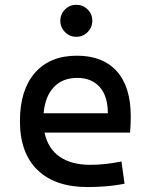

<svg xmlns="http://www.w3.org/2000/svg" viewBox="-20 -755 626 785"><path d="M337.9 9.8Q205.6 9.8 133.5 -59.8Q61.5 -129.4 61.5 -259.8Q61.5 -386.7 122.6 -457Q183.6 -527.3 294.9 -527.3Q399.9 -527.3 457.3 -463.9Q514.6 -400.4 514.6 -279.3Q514.6 -243.7 511.7 -212.9H162.1Q175.8 -147.9 223.6 -114.5Q271.5 -81.1 349.6 -81.1Q381.8 -81.1 413.1 -84.7Q444.3 -88.4 476.6 -94.7L489.3 -3.9Q443.4 4.9 405.3 7.3Q367.2 9.8 337.9 9.8ZM158.2 -292H420.9Q420.9 -361.8 387.7 -399.2Q354.5 -436.5 295.9 -436.5Q235.8 -436.5 200.2 -398.9Q164.6 -361.3 158.2 -292ZM292 -604.5Q265.1 -604.5 245.8 -623.8Q226.6 -643.1 226.6 -669.9Q226.6 -697.3 245.8 -716.3Q265.1 -735.4 292 -735.4Q319.3 -735.4 338.4 -716.3Q357.4 -697.3 357.4 -669.9Q357.4 -643.1 338.4 -623.8Q319.3 -604.5 292 -604.5Z"/></svg>

Font: CaskaydiaCove NFP
Style: Regular
Weight: 400
Designer: Aaron Bell
Foundry: Saja Typeworks
Version: Version 2111.001; VTT 6.35;Nerd Fonts 3.1.1